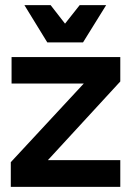

<svg xmlns="http://www.w3.org/2000/svg" viewBox="-20 -727 509 747"><path d="M22 0V-96L370 -471L360 -402H25V-505H448V-410L101 -33L108 -104H448V0ZM75 -707H177L233 -635L290 -707H393L303 -562H164Z"/></svg>

Font: Fustat
Style: Bold
Weight: 700
Designer: Mohamed Gaber, Khaled Hosny, Laura Garcia Mut
Foundry: Kief Type Foundry, Alif Type Foundry, Hard Type Foundry
Version: Version 1.007